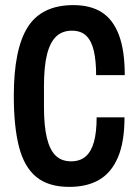

<svg xmlns="http://www.w3.org/2000/svg" viewBox="-20 -719 538 751"><path d="M251 12Q170 12 122.5 -26.5Q75 -65 54.5 -144Q34 -223 34 -344Q34 -527 88.5 -613Q143 -699 267 -699Q334 -699 378 -671Q422 -643 445 -582.5Q468 -522 468 -425H356Q356 -481 347 -520Q338 -559 317.5 -579Q297 -599 261 -599Q224 -599 200 -576.5Q176 -554 164 -506.5Q152 -459 152 -383V-301Q152 -226 163.5 -179Q175 -132 198 -110Q221 -88 258 -88Q293 -88 315 -107Q337 -126 347.5 -164Q358 -202 358 -260H467Q467 -164 441.5 -104Q416 -44 368.5 -16Q321 12 251 12Z"/></svg>

Font: Archivo SemiBold ExtraCondensed
Style: Regular
Weight: 600
Width: 2
Version: Version 2.001